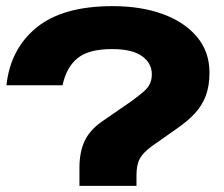

<svg xmlns="http://www.w3.org/2000/svg" viewBox="-20 -606 729 626"><path d="M239 -59Q239 -111 256.5 -147.5Q274 -184 317 -213L407 -275Q433 -294 448 -307Q463 -320 469 -333.5Q475 -347 475 -364Q475 -400 443 -423Q411 -446 345 -446Q269 -446 232.5 -416Q196 -386 184 -328H1Q14 -447 99.5 -516.5Q185 -586 347 -586Q440 -586 511 -560Q582 -534 622.5 -485.5Q663 -437 663 -369Q663 -326 651 -294Q639 -262 616 -237Q593 -212 557 -187L476 -130Q447 -109 436 -89Q425 -69 425 -35V0H239Z"/></svg>

Font: Unbounded SemiBold
Style: Regular
Weight: 600
Designer: Luke Prowse, Jean-Baptiste Morizot, Fátima Lázaro, Florian Runge
Foundry: NaN
Version: Version 1.700